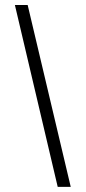

<svg xmlns="http://www.w3.org/2000/svg" viewBox="-20 -719 341 762"><path d="M39.1 -699.2H89.8L260.7 22.5H209Z"/></svg>

Font: Post No Bills Colombo
Style: Regular
Weight: 400
Designer: Kosala Senevirathne, Siva Puranthara, Lasantha Premarathna, Tharique Azeez
Foundry: Mooniak
Version: Version 1.220 ; ttfautohint (v1.6)